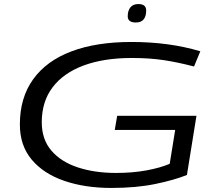

<svg xmlns="http://www.w3.org/2000/svg" viewBox="-20 -917 1060 947"><path d="M529 10Q399 10 297 -25Q195 -60 136.5 -129.5Q78 -199 78 -303Q78 -435 143.5 -526Q209 -617 332 -663.5Q455 -710 628 -710Q815 -710 968 -664L937 -589Q857 -610 787 -620.5Q717 -631 630 -631Q492 -631 392.5 -594Q293 -557 239.5 -486.5Q186 -416 186 -314Q186 -229 234 -173.5Q282 -118 365 -91Q448 -64 551 -64Q634 -64 702 -76.5Q770 -89 817 -109L844 -276H546L558 -346H949L902 -54Q840 -29 746 -9.5Q652 10 529 10ZM650 -806Q610 -806 610 -837Q610 -864 623 -880.5Q636 -897 663 -897Q701 -897 701 -865Q701 -837 688.5 -821.5Q676 -806 650 -806Z"/></svg>

Font: Georama ExtraExtended
Style: Italic
Weight: 400
Width: 8
Italic angle: -9°
Designer: Jean-Baptiste Levee
Foundry: Production Type
Version: Version 1.000